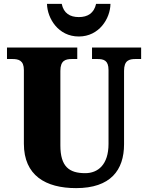

<svg xmlns="http://www.w3.org/2000/svg" viewBox="-20 -959 762 989"><path d="M386 -771C491 -771 548 -864 549 -939H475C464 -891 432 -871 386 -871C340 -871 308 -891 298 -939H222C224 -864 280 -771 386 -771ZM372 10C549 10 619 -82 619 -216V-594C619 -648 645 -655 679 -655H707V-714H454V-655H481C515 -655 539 -648 539 -598V-218C539 -110 484 -67 419 -67C337 -67 291 -100 291 -210V-594C291 -648 318 -655 351 -655H378V-714H16V-655H43C76 -655 103 -648 103 -598V-219C103 -55 215 10 372 10Z"/></svg>

Font: Noto Serif Sinhala SemiCondensed Black
Style: Regular
Weight: 900
Width: 4
Designer: Jelle Bosma - Monotype Design Team
Foundry: Monotype Imaging Inc.
Version: Version 2.007